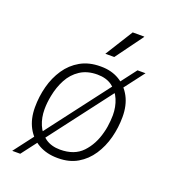

<svg xmlns="http://www.w3.org/2000/svg" viewBox="-145 -851 890 1011"><g transform="rotate(20 300.0 -345.5)"><path d="M277 10Q217 10 171.5 -15.5Q126 -41 100.5 -88.5Q75 -136 75 -201Q75 -261 90 -318Q105 -375 136 -421Q167 -467 214.5 -494Q262 -521 326 -521H330Q388 -521 432 -495Q476 -469 501 -422Q526 -375 526 -310Q526 -250 511 -193Q496 -136 465.5 -90Q435 -44 389 -17Q343 10 281 10ZM275 -36Q355 -36 399.5 -83Q444 -130 462 -201Q467 -219 469.5 -236Q472 -253 473.5 -269.5Q475 -286 475 -301Q475 -348 458.5 -387.5Q442 -427 409 -451Q376 -475 326 -475Q269 -475 229.5 -449Q190 -423 167 -380Q144 -337 134 -285Q130 -265 128 -246Q126 -227 126 -208Q126 -161 142.5 -122Q159 -83 192.5 -59.5Q226 -36 275 -36ZM41 56 516 -568H561L86 56ZM327 -592 424 -747H489L488 -744L377 -592Z"/></g></svg>

Font: Chivo Mono Medium Thin
Style: Italic
Weight: 250
Italic angle: -8.05°
Monospace: yes
Version: Version 1.008